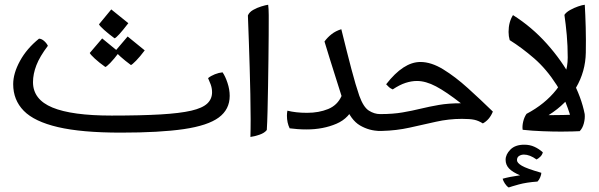

<svg xmlns="http://www.w3.org/2000/svg" viewBox="-20 -557 2571 824"><path d="M498.5 12.2Q330.1 12.2 228.8 -11.5Q127.4 -35.2 82 -81.5Q36.6 -127.9 36.6 -195.8Q36.6 -242.2 65.7 -295.4Q94.7 -348.6 147.5 -391.1Q158.7 -390.6 169.4 -381.1Q180.2 -371.6 185.5 -360.4Q150.9 -314.9 136.2 -277.1Q121.6 -239.3 121.6 -204.6Q121.6 -129.9 205.1 -95.5Q288.6 -61 459 -61Q585.4 -61 668.9 -65.9Q752.4 -70.8 800.8 -82Q849.1 -93.3 869.6 -112.8Q890.1 -132.3 890.1 -161.1Q890.1 -178.7 884 -195.1Q877.9 -211.4 873 -221.7Q884.8 -231.4 902.1 -238.3Q919.4 -245.1 935.1 -246.6Q946.8 -230 956.3 -201.4Q965.8 -172.9 965.8 -145.5Q965.8 -87.4 918.9 -52.7Q872.1 -18.1 769 -2.9Q666 12.2 498.5 12.2ZM471.7 -392.6Q445.8 -411.6 427 -428.5Q408.2 -445.3 404.8 -452.6L457.5 -516.6L530.8 -457.5Q483.4 -396 471.7 -392.6ZM432.1 -269.5Q405.8 -288.1 387.2 -305.2Q368.7 -322.3 365.2 -329.6L418.5 -392.1L491.2 -332.5Q468.3 -302.2 452.9 -286.6Q437.5 -271 432.1 -269.5ZM542 -277.8Q516.1 -296.9 497.1 -314Q478 -331.1 474.6 -337.9L527.8 -400.4L601.1 -340.8Q580.6 -313.5 564 -296.6Q547.4 -279.8 542 -277.8Z M1054.7 30.8Q1055.2 15.1 1055.4 -4.2Q1055.7 -23.4 1055.7 -44.9Q1055.7 -94.7 1054.4 -153.1Q1053.2 -211.4 1051.5 -269Q1049.8 -326.7 1048.1 -375.2Q1046.4 -423.8 1045.2 -455.1Q1043.9 -486.3 1043.9 -490.7Q1049.8 -504.9 1066.4 -514.4Q1083 -523.9 1101.6 -529.5Q1120.1 -535.2 1130.9 -536.6Q1131.8 -530.8 1132.6 -517.6Q1133.3 -504.4 1133.3 -491.9Q1133.3 -479.5 1133.3 -476.6Q1133.3 -452.1 1133.1 -406.5Q1132.8 -360.8 1132.1 -303.7Q1131.3 -246.6 1130.4 -188.2Q1129.4 -129.9 1128.2 -80.1Q1127 -30.3 1125 1Q1115.2 13.7 1094 21Q1072.8 28.3 1054.7 30.8Z M1611.3 4.9Q1565.4 4.9 1525.1 -18.6Q1484.9 -42 1460.4 -107.4L1502 -109.4Q1481 -50.3 1423.8 -25.9Q1366.7 -1.5 1295.9 -1.5Q1274.4 -1.5 1256.8 -2.9Q1239.3 -4.4 1223.1 -6.3Q1211.4 -30.3 1211.4 -60.5Q1211.4 -64.9 1211.9 -71.3Q1212.4 -77.6 1213.4 -82Q1231 -77.6 1252 -75.2Q1272.9 -72.8 1297.9 -72.8Q1348.6 -72.8 1388.4 -89.1Q1428.2 -105.5 1445.8 -145Q1435.5 -176.8 1428 -201.2Q1420.4 -225.6 1412.6 -250Q1404.8 -274.4 1395.3 -304.9Q1385.7 -335.4 1372.6 -378.9Q1385.3 -396.5 1403.1 -410.4Q1420.9 -424.3 1444.8 -431.6Q1469.7 -330.6 1488 -261Q1506.3 -191.4 1522 -146Q1539.6 -97.2 1563 -82.3Q1586.4 -67.4 1611.3 -67.4H1621.1V4.9Z M1601.6 4.9V-67.4H1612.8Q1666.5 -67.4 1707.5 -74.5Q1748.5 -81.5 1785.6 -90.6Q1822.8 -99.6 1863.8 -106.7Q1904.8 -113.8 1958 -113.8Q1895 -163.1 1851.1 -186.3Q1807.1 -209.5 1769.5 -209.5Q1745.6 -209.5 1720.2 -201.2Q1694.8 -192.9 1665.5 -173.3Q1656.2 -177.2 1649.9 -182.6Q1643.6 -188 1637.2 -195.3Q1711.4 -291 1784.2 -291Q1830.6 -291 1882.3 -259.3Q1934.1 -227.5 1988 -178.7Q2042 -129.9 2095.2 -78.1Q2081.1 -43 2052.2 -27.3Q2033.7 -39.1 2015.4 -43Q1997.1 -46.9 1962.4 -46.9Q1905.8 -46.9 1850.6 -34.4Q1795.4 -22 1738.3 -9.3Q1681.2 3.4 1618.7 4.9Q1615.2 4.9 1610.6 4.9Q1606 4.9 1601.6 4.9Z M2163.1 247.6Q2153.8 241.7 2146.5 230.2Q2139.2 218.8 2137.2 210Q2166.5 201.7 2211.9 195.3Q2179.2 181.6 2164.6 166Q2149.9 150.4 2149.9 128.9Q2149.9 105.5 2170.7 84.7Q2191.4 64 2230 64Q2253.9 64 2273.2 72.8Q2292.5 81.5 2309.6 96.7Q2307.1 107.4 2298.8 115.5Q2290.5 123.5 2282.7 127.4Q2253.4 106.4 2228.5 106.4Q2217.3 106.4 2208 112.1Q2198.7 117.7 2198.7 130.4Q2198.7 142.1 2219.5 154.3Q2240.2 166.5 2303.2 184.6Q2303.2 192.4 2298.3 204.1Q2293.5 215.8 2286.6 222.2Q2239.3 225.6 2206.5 234.6Q2173.8 243.7 2163.1 247.6Z M2388.2 7.8Q2353 7.8 2307.9 6.1Q2262.7 4.4 2223.1 0Q2220.7 -15.1 2225.3 -34.9Q2230 -54.7 2239.7 -68.4Q2318.4 -109.9 2367.4 -171.6Q2416.5 -233.4 2416.5 -310.1Q2416.5 -359.9 2412.4 -406.2Q2408.2 -452.6 2402.3 -493.2Q2409.7 -504.4 2426.5 -513.9Q2443.4 -523.4 2461.2 -529.5Q2479 -535.6 2489.7 -536.6Q2492.2 -493.7 2493.7 -439.5Q2495.1 -385.3 2494.1 -331.1Q2492.7 -250 2452.1 -180.7Q2411.6 -111.3 2334.5 -63Q2338.4 -63 2356 -63Q2373.5 -63 2397.7 -63.5Q2421.9 -64 2446.5 -64.9Q2471.2 -65.9 2489.3 -67.9Q2491.2 -48.3 2485.6 -27.3Q2480 -6.3 2467.8 5.9Q2457.5 6.3 2437.3 7.1Q2417 7.8 2388.2 7.8ZM2438 -22.5Q2412.6 -124 2368.9 -192.4Q2325.2 -260.7 2272.5 -306.4Q2219.7 -352.1 2167.5 -384.8Q2162.6 -401.4 2162.6 -419.9Q2162.6 -462.4 2181.6 -492.2Q2262.2 -441.4 2326.9 -369.1Q2391.6 -296.9 2433.6 -217.8Q2475.6 -138.7 2489.3 -67.4Q2486.8 -63 2477.5 -53Q2468.3 -43 2457.3 -33.9Q2446.3 -24.9 2438 -22.5Z"/></svg>

Font: Harmattan Medium
Style: Regular
Weight: 500
Designer: George W. Nuss III and SIL International
Foundry: SIL International
Version: Version 4.000